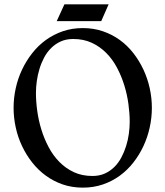

<svg xmlns="http://www.w3.org/2000/svg" viewBox="-20 -841 755 876"><path d="M672.9 -349.1Q672.9 -304.2 663.1 -259.5Q653.3 -214.8 634.5 -174.6Q615.7 -134.3 588.6 -99.6Q561.5 -64.9 526.4 -39.3Q491.2 -13.7 449 0.7Q406.7 15.1 357.9 15.1Q309.1 15.1 266.8 0.7Q224.6 -13.7 189.5 -39.3Q154.3 -64.9 127 -99.6Q99.6 -134.3 80.6 -174.6Q61.5 -214.8 51.8 -259.5Q42 -304.2 42 -349.1Q42 -394 51.8 -438.5Q61.5 -482.9 80.6 -523.2Q99.6 -563.5 127 -598.4Q154.3 -633.3 189.5 -658.7Q224.6 -684.1 266.8 -698.5Q309.1 -712.9 357.9 -712.9Q406.7 -712.9 449 -698.5Q491.2 -684.1 526.4 -658.7Q561.5 -633.3 588.6 -598.4Q615.7 -563.5 634.5 -523.2Q653.3 -482.9 663.1 -438.5Q672.9 -394 672.9 -349.1ZM314 -663.1Q282.2 -663.1 257.6 -652.1Q232.9 -641.1 213.9 -622.3Q194.8 -603.5 181.6 -578.9Q168.5 -554.2 160.2 -526.9Q151.9 -499.5 147.9 -471.2Q144 -442.9 144 -417Q144 -378.4 149.9 -335.2Q155.8 -292 168.7 -250Q181.6 -208 201.9 -169.7Q222.2 -131.3 251 -102.1Q279.8 -72.8 317.1 -55.4Q354.5 -38.1 401.9 -38.1Q433.1 -38.1 457.8 -49.1Q482.4 -60.1 501.5 -78.9Q520.5 -97.7 533.7 -122.6Q546.9 -147.5 555.4 -174.8Q564 -202.1 567.9 -230.7Q571.8 -259.3 571.8 -285.2Q571.8 -323.7 565.9 -366.7Q560.1 -409.7 547.1 -451.7Q534.2 -493.7 513.9 -532Q493.7 -570.3 464.8 -599.4Q436 -628.4 398.7 -645.8Q361.3 -663.1 314 -663.1ZM238.8 -744.6 273.9 -821.3H475.6L441.9 -744.6Z"/></svg>

Font: Redressed
Style: Regular
Weight: 400
Designer: Astigmatic (AOETI)
Foundry: Astigmatic (AOETI)
Version: Version 1.000